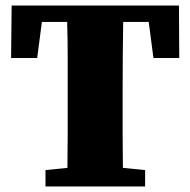

<svg xmlns="http://www.w3.org/2000/svg" viewBox="-20 -672 686 692"><path d="M20 -463 22 -652H625L626 -463H533L516 -593H424Q423 -532 422.5 -469Q422 -406 422 -342V-311Q422 -250 422 -189Q422 -128 423 -67L503 -59V0H144V-59L223 -67Q224 -127 224 -188Q224 -249 224 -310V-342Q224 -404 224 -467Q224 -530 222 -593H131L114 -463Z"/></svg>

Font: Source Serif Pro Black
Style: Regular
Weight: 900
Designer: Frank Grießhammer
Foundry: Adobe Systems Incorporated
Version: Version 3.001;hotconv 1.0.111;makeotfexe 2.5.65597